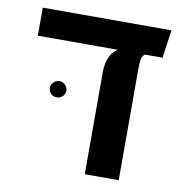

<svg xmlns="http://www.w3.org/2000/svg" viewBox="-71 -667 703 735"><g transform="rotate(10 280.5 -300.0)"><path d="M37 -491V-600H537L522 -491ZM306 0V-401Q306 -414 309.5 -431.5Q313 -449 322.5 -465.5Q332 -482 348 -491H453Q442 -483 440 -467Q438 -451 438 -431V0ZM149 -271Q136 -271 126.5 -280Q117 -289 117 -302Q117 -315 126.5 -324.5Q136 -334 149 -334Q162 -334 171.5 -324.5Q181 -315 181 -302Q181 -289 171.5 -280Q162 -271 149 -271Z"/></g></svg>

Font: Noto Sans Hebrew Thin SemiBold
Style: Regular
Weight: 600
Version: Version 3.001